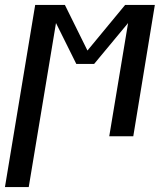

<svg xmlns="http://www.w3.org/2000/svg" viewBox="-52 -550 672 775"><path d="M-32 205 90 -530H210L301 -346L453 -530H573L486 0H389L465 -457L328 -292H256L174 -457L64 205Z"/></svg>

Font: Iosevka Slab Medium Extended
Style: Italic
Weight: 500
Width: 7
Italic angle: -9°
Monospace: yes
Designer: Belleve Invis
Foundry: Belleve Invis
Version: Version 11.1.0; ttfautohint (v1.8.3)